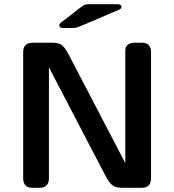

<svg xmlns="http://www.w3.org/2000/svg" viewBox="-20 -898 834 918"><path d="M90.8 -45.9V-648.9Q90.8 -693.8 137.2 -693.8H229Q261.2 -693.8 276.1 -681.9Q291 -669.9 305.2 -643.1L579.1 -118.2V-647.9Q579.1 -661.1 580.6 -668.9Q582 -676.8 593 -685.3Q604 -693.8 625 -693.8H658.2Q702.1 -693.8 702.1 -648.9V-44.9Q702.1 0 655.8 0H564.9Q532.7 0 517.3 -12.5Q502 -24.9 487.8 -50.8L213.9 -576.2V-45.9Q213.9 0 168 0H134.8Q90.8 0 90.8 -45.9ZM263.2 -776.9Q263.2 -781.7 270 -789.1Q293 -807.1 326.2 -832Q370.1 -867.2 379.6 -872.6Q389.2 -877.9 400.9 -877.9H541Q561 -877.9 561 -865.2Q561 -862.3 559.6 -859.6Q558.1 -856.9 556.2 -855.5Q554.2 -854 550.8 -852.1L547.9 -851.1Q500 -830.1 436 -803.2Q369.1 -774.4 355.5 -769.3Q341.8 -764.2 331.1 -764.2H279.8Q265.1 -764.6 263.2 -776.9Z"/></svg>

Font: CMU Sans Serif
Style: Bold
Weight: 700
Version: Version 0.7.0